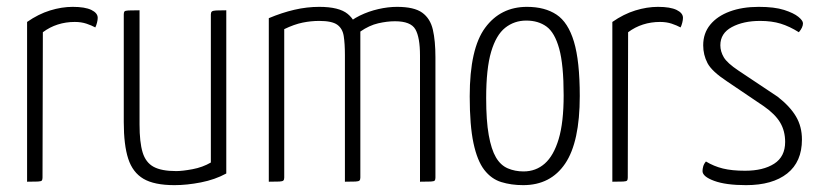

<svg xmlns="http://www.w3.org/2000/svg" viewBox="-20 -530 2403 560"><path d="M59 0V-466Q92 -489 126 -499.5Q160 -510 192 -510Q228 -510 246.5 -501Q265 -492 265 -478Q265 -472 263 -464Q261 -456 258 -450Q247 -456 232 -461Q217 -466 198 -466Q172 -466 148.5 -458.5Q125 -451 105 -436L104 -12Q104 -6 102 -3.5Q100 -1 90.5 -0.5Q81 0 59 0Z M489 10Q430 10 398.5 -8.5Q367 -27 354 -67Q341 -107 341 -174V-488Q341 -494 343 -496.5Q345 -499 354.5 -499.5Q364 -500 387 -500V-167Q387 -115 396 -85.5Q405 -56 428 -43.5Q451 -31 494 -31Q512 -31 541.5 -36.5Q571 -42 595 -56V-488Q595 -494 598 -496.5Q601 -499 610.5 -499.5Q620 -500 640 -500V-24Q607 -6 566 2Q525 10 489 10Z M764 0V-477Q802 -493 838.5 -501.5Q875 -510 911 -510Q969 -510 994 -489.5Q1019 -469 1025 -431.5Q1031 -394 1031 -341V-12Q1031 -6 1028.5 -3.5Q1026 -1 1017 -0.5Q1008 0 986 0V-369Q986 -403 982.5 -425Q979 -447 963.5 -458Q948 -469 911 -469Q887 -469 862.5 -464Q838 -459 809 -445V-12Q809 -6 806.5 -3.5Q804 -1 795 -0.5Q786 0 764 0ZM986 0V-454Q1004 -472 1029.5 -484.5Q1055 -497 1083.5 -503.5Q1112 -510 1138 -510Q1188 -510 1211.5 -493Q1235 -476 1242.5 -443.5Q1250 -411 1250 -363V-12Q1250 -6 1248 -3.5Q1246 -1 1236.5 -0.5Q1227 0 1205 0V-368Q1205 -421 1191.5 -444.5Q1178 -468 1132 -468Q1109 -468 1083 -462Q1057 -456 1031 -438V-12Q1031 -6 1028.5 -3.5Q1026 -1 1017 -0.5Q1008 0 986 0Z M1506 10Q1471 10 1442 1Q1413 -8 1392.5 -34.5Q1372 -61 1361 -112.5Q1350 -164 1350 -249Q1350 -388 1395 -449Q1440 -510 1517 -510Q1569 -510 1603 -487.5Q1637 -465 1654 -408.5Q1671 -352 1671 -250Q1671 -116 1628.5 -53Q1586 10 1506 10ZM1507 -30Q1543 -30 1569 -53Q1595 -76 1609.5 -124.5Q1624 -173 1624 -252Q1624 -341 1611 -388Q1598 -435 1574 -452.5Q1550 -470 1515 -470Q1480 -470 1453.5 -449Q1427 -428 1412.5 -379Q1398 -330 1398 -244Q1398 -178 1405.5 -136Q1413 -94 1426.5 -71Q1440 -48 1461 -39Q1482 -30 1507 -30Z M1766 0V-466Q1799 -489 1833 -499.5Q1867 -510 1899 -510Q1935 -510 1953.5 -501Q1972 -492 1972 -478Q1972 -472 1970 -464Q1968 -456 1965 -450Q1954 -456 1939 -461Q1924 -466 1905 -466Q1879 -466 1855.5 -458.5Q1832 -451 1812 -436L1811 -12Q1811 -6 1809 -3.5Q1807 -1 1797.5 -0.5Q1788 0 1766 0Z M2156 10Q2097 10 2063 -2.5Q2029 -15 2029 -31Q2029 -37 2031 -44.5Q2033 -52 2039 -59Q2062 -45 2088.5 -38.5Q2115 -32 2153 -32Q2206 -32 2238 -52.5Q2270 -73 2270 -116Q2270 -148 2255.5 -172.5Q2241 -197 2208 -220L2100 -293Q2056 -322 2043.5 -346Q2031 -370 2031 -398Q2031 -433 2051.5 -458Q2072 -483 2108.5 -496.5Q2145 -510 2193 -510Q2239 -510 2267 -501Q2295 -492 2308.5 -481Q2322 -470 2322 -462Q2322 -450 2310 -436Q2283 -453 2257 -461Q2231 -469 2197 -469Q2148 -469 2114.5 -451Q2081 -433 2081 -398Q2081 -380 2091 -363Q2101 -346 2134 -324L2248 -248Q2284 -220 2301.5 -190.5Q2319 -161 2319 -123Q2319 -58 2276 -24Q2233 10 2156 10Z"/></svg>

Font: Yanone Kaffeesatz ExtraLight Light
Style: Regular
Weight: 300
Version: Version 2.003